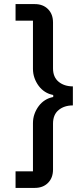

<svg xmlns="http://www.w3.org/2000/svg" viewBox="-20 -780 396 938"><path d="M150 -760Q190 -760 214.5 -735.5Q239 -711 239 -670V-446Q239 -403 266.5 -380.5Q294 -358 336 -358V-265Q294 -265 266.5 -242.5Q239 -220 239 -176V48Q239 89 214.5 113.5Q190 138 150 138H56V57H141V-178Q141 -202 148.5 -223Q156 -244 169 -261.5Q182 -279 200 -290.5Q218 -302 240 -306V-316Q218 -320 200 -331.5Q182 -343 169 -360.5Q156 -378 148.5 -399Q141 -420 141 -444V-679H56V-760Z"/></svg>

Font: IBM Plex Arabic Medium
Style: Regular
Weight: 500
Designer: Mike Abbink, Paul van der Laan, Pieter van Rosmalen, Wael Morcos, Khajak Apelian
Foundry: Bold Monday
Version: Version 1.0